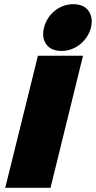

<svg xmlns="http://www.w3.org/2000/svg" viewBox="-20 -896 458 916"><path d="M414 -764Q408 -741 394.5 -720.5Q381 -700 362.5 -685Q344 -670 321.5 -661.5Q299 -653 274 -653Q223 -653 200.5 -685Q178 -717 190 -764Q196 -788 209 -808.5Q222 -829 240.5 -844Q259 -859 281.5 -867.5Q304 -876 329 -876Q380 -876 402.5 -844Q425 -812 414 -764ZM221 0H5L161 -630H376Z"/></svg>

Font: TypoPRO Sinkin Sans
Style: 900 X Black Italic
Weight: 950
Italic angle: -112°
Designer: Keith Bates
Foundry: K-Type
Version: Sinkin Sans (version 1.0)  by Keith Bates   •   © 2014   www